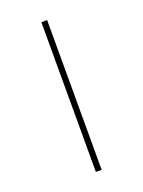

<svg xmlns="http://www.w3.org/2000/svg" viewBox="-107 -570 463 623"><g transform="rotate(-20 125.0 -258.5)"><path d="M115 0V-517H135V0Z"/></g></svg>

Font: Montserrat Alternates Thin
Style: Regular
Weight: 100
Designer: Julieta Ulanovsky
Foundry: Julieta Ulanovsky
Version: Version 9.000